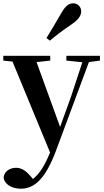

<svg xmlns="http://www.w3.org/2000/svg" viewBox="-27 -875 629 1166"><path d="M255 -644 276 -628C310 -657 346 -685 406 -726C448 -754 466 -779 466 -806C466 -836 442 -855 418 -855C390 -855 369 -837 345 -795C306 -727 281 -686 255 -644ZM376 -507 473 -497 405 -290 338 -104 195 -498 278 -507V-536H-7V-507L49 -501L277 51C246 128 214 180 173 212L158 194C133 165 106 144 71 144C36 144 1 162 -5 201C-2 245 47 271 99 271C182 271 248 212 312 43L513 -498L580 -507V-536H376Z"/></svg>

Font: Noto Serif JP
Style: Bold
Weight: 700
Designer: Ryoko NISHIZUKA 西塚涼子 (kana & ideographs); Frank Grießhammer (Latin, Greek & Cyrillic); Wenlong ZHANG 张文龙 (bopomofo); San
Foundry: Adobe
Version: Version 2.001;hotconv 1.1.0;makeotfexe 2.6.0